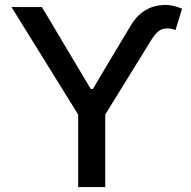

<svg xmlns="http://www.w3.org/2000/svg" viewBox="-20 -756 773 776"><path d="M26.4 -727.5Q57.6 -727.5 149.4 -727.5Q199.2 -644.5 346.7 -396.5Q348.6 -396.5 355.5 -396.5Q392.6 -460 505.9 -648.4Q531.2 -692.4 566.4 -713.9Q600.6 -734.4 638.7 -735.4Q641.6 -736.3 644.5 -736.3Q680.7 -736.3 715.8 -720.7Q707 -692.4 689.5 -634.8Q660.2 -645.5 637.7 -638.7Q615.2 -631.8 594.7 -599.6Q532.2 -498 405.3 -293Q405.3 -219.7 405.3 0Q377.9 0 295.9 0Q295.9 -73.2 295.9 -293Q228.5 -401.4 26.4 -727.5Z"/></svg>

Font: DeepSea
Style: Medium
Weight: 500
Designer: Stem
Version: Version 3.019;git-0a5106e0b